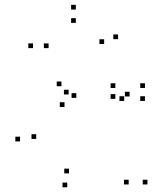

<svg xmlns="http://www.w3.org/2000/svg" viewBox="-20 -772 660 814"><path d="M272.5 -37V-57H252.5V-37ZM133.5 -183V-203H113.5V-183ZM271 -371.5V-391.5H251V-371.5ZM240.5 -406.5V-426.5H220.5V-406.5ZM65 -172.5V-192.5H45V-172.5ZM265 22V2H245V22ZM529.5 -363V-383H509.5V-363ZM506.5 -344V-364H486.5V-344ZM594.5 -344V-364H574.5V-344ZM594.5 -399V-419H574.5V-399ZM469 -399V-419H449V-399ZM469 -353V-373H449V-353ZM301.5 -731.5V-751.5H281.5V-731.5ZM120 -568V-588H100V-568ZM253.5 -318.5V-338.5H233.5V-318.5ZM525.5 10V-10H505.5V10ZM605 10V-10H585V10ZM303.5 -357V-377H283.5V-357ZM186 -568V-588H166V-568ZM301.5 -675V-695H281.5V-675ZM421.5 -585.5V-605.5H401.5V-585.5ZM480.5 -606V-626H460.5V-606Z"/></svg>

Font: Monaspace Neon Dots Var
Style: Regular
Weight: 400
Designer: Riley Cran and the Lettermatic Team
Version: Version 1.100 (Monaspace Neon Dots)